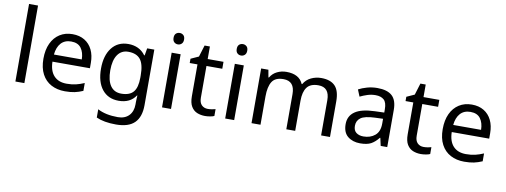

<svg xmlns="http://www.w3.org/2000/svg" viewBox="-74 -1187 4883 1853"><g transform="rotate(10 2367.5 -260.0)"><path d="M173 0H85V-760H173Z M550 -546Q619 -546 668.5 -516Q718 -486 744.5 -431.5Q771 -377 771 -304V-251H404Q406 -160 450.5 -112.5Q495 -65 575 -65Q626 -65 665.5 -74.5Q705 -84 747 -102V-25Q706 -7 666 1.5Q626 10 571 10Q495 10 436.5 -21Q378 -52 345.5 -113.5Q313 -175 313 -264Q313 -352 342.5 -415Q372 -478 425.5 -512Q479 -546 550 -546ZM549 -474Q486 -474 449.5 -433.5Q413 -393 406 -321H679Q678 -389 647 -431.5Q616 -474 549 -474Z M1097 -546Q1150 -546 1192.5 -526Q1235 -506 1265 -465H1270L1282 -536H1352V9Q1352 124 1293.5 182Q1235 240 1112 240Q994 240 919 206V125Q998 167 1117 167Q1186 167 1225.5 126.5Q1265 86 1265 16V-5Q1265 -17 1266 -39.5Q1267 -62 1268 -71H1264Q1210 10 1098 10Q994 10 935.5 -63Q877 -136 877 -267Q877 -395 935.5 -470.5Q994 -546 1097 -546ZM1109 -472Q1042 -472 1005 -418.5Q968 -365 968 -266Q968 -167 1004.5 -114.5Q1041 -62 1111 -62Q1192 -62 1229 -105.5Q1266 -149 1266 -246V-267Q1266 -377 1228 -424.5Q1190 -472 1109 -472Z M1567 -737Q1587 -737 1602.5 -723.5Q1618 -710 1618 -681Q1618 -653 1602.5 -639Q1587 -625 1567 -625Q1545 -625 1530 -639Q1515 -653 1515 -681Q1515 -710 1530 -723.5Q1545 -737 1567 -737ZM1610 -536V0H1522V-536Z M1959 -62Q1979 -62 2000 -65.5Q2021 -69 2034 -73V-6Q2020 1 1994 5.5Q1968 10 1944 10Q1902 10 1866.5 -4.5Q1831 -19 1809 -55Q1787 -91 1787 -156V-468H1711V-510L1788 -545L1823 -659H1875V-536H2030V-468H1875V-158Q1875 -109 1898.5 -85.5Q1922 -62 1959 -62Z M2186 -737Q2206 -737 2221.5 -723.5Q2237 -710 2237 -681Q2237 -653 2221.5 -639Q2206 -625 2186 -625Q2164 -625 2149 -639Q2134 -653 2134 -681Q2134 -710 2149 -723.5Q2164 -737 2186 -737ZM2229 -536V0H2141V-536Z M2987 -546Q3078 -546 3123 -499.5Q3168 -453 3168 -349V0H3081V-345Q3081 -472 2972 -472Q2894 -472 2860.5 -427Q2827 -382 2827 -296V0H2740V-345Q2740 -472 2630 -472Q2549 -472 2518 -422Q2487 -372 2487 -278V0H2399V-536H2470L2483 -463H2488Q2513 -505 2555.5 -525.5Q2598 -546 2646 -546Q2772 -546 2810 -456H2815Q2842 -502 2888.5 -524Q2935 -546 2987 -546Z M3537 -545Q3635 -545 3682 -502Q3729 -459 3729 -365V0H3665L3648 -76H3644Q3609 -32 3570.5 -11Q3532 10 3464 10Q3391 10 3343 -28.5Q3295 -67 3295 -149Q3295 -229 3358 -272.5Q3421 -316 3552 -320L3643 -323V-355Q3643 -422 3614 -448Q3585 -474 3532 -474Q3490 -474 3452 -461.5Q3414 -449 3381 -433L3354 -499Q3389 -518 3437 -531.5Q3485 -545 3537 -545ZM3563 -259Q3463 -255 3424.5 -227Q3386 -199 3386 -148Q3386 -103 3413.5 -82Q3441 -61 3484 -61Q3552 -61 3597 -98.5Q3642 -136 3642 -214V-262Z M4074 -62Q4094 -62 4115 -65.5Q4136 -69 4149 -73V-6Q4135 1 4109 5.5Q4083 10 4059 10Q4017 10 3981.5 -4.5Q3946 -19 3924 -55Q3902 -91 3902 -156V-468H3826V-510L3903 -545L3938 -659H3990V-536H4145V-468H3990V-158Q3990 -109 4013.5 -85.5Q4037 -62 4074 -62Z M4463 -546Q4532 -546 4581.5 -516Q4631 -486 4657.5 -431.5Q4684 -377 4684 -304V-251H4317Q4319 -160 4363.5 -112.5Q4408 -65 4488 -65Q4539 -65 4578.5 -74.5Q4618 -84 4660 -102V-25Q4619 -7 4579 1.5Q4539 10 4484 10Q4408 10 4349.5 -21Q4291 -52 4258.5 -113.5Q4226 -175 4226 -264Q4226 -352 4255.5 -415Q4285 -478 4338.5 -512Q4392 -546 4463 -546ZM4462 -474Q4399 -474 4362.5 -433.5Q4326 -393 4319 -321H4592Q4591 -389 4560 -431.5Q4529 -474 4462 -474Z"/></g></svg>

Font: Noto Sans Tifinagh APT
Style: Regular
Weight: 400
Designer: JamraPatel
Foundry: JamraPatel LLC
Version: Version 2.006; ttfautohint (v1.8.4.7-5d5b)